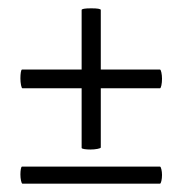

<svg xmlns="http://www.w3.org/2000/svg" viewBox="-20 -442 438 461"><path d="M29 -254Q29 -262 30 -268.5Q31 -275 33 -275H176V-418Q176 -422 199 -422Q222 -422 222 -418V-275H364Q366 -275 367.5 -268Q369 -261 369 -253Q369 -244 367.5 -237Q366 -230 364 -230H222V-88Q222 -86 214 -84.5Q206 -83 197 -83Q189 -83 182.5 -84Q176 -85 176 -87V-230H34Q32 -230 30.5 -237.5Q29 -245 29 -254ZM369 -22Q369 -14 367.5 -7.5Q366 -1 364 -1H34Q32 -1 30.5 -8Q29 -15 29 -23Q29 -30 30 -36Q31 -42 33 -42H364Q366 -42 367.5 -35.5Q369 -29 369 -22Z"/></svg>

Font: Cormorant Upright SemiBold
Style: Regular
Weight: 600
Designer: Christian Thalmann (Catharsis Fonts)
Foundry: Catharsis Fonts
Version: Version 3.302